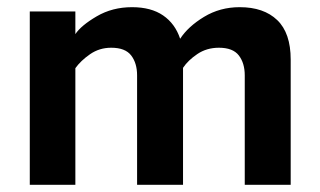

<svg xmlns="http://www.w3.org/2000/svg" viewBox="-20 -515 892 535"><path d="M790 0H662V-305Q662 -339 645.5 -360.5Q629 -382 590 -382Q556 -382 530 -364.5Q504 -347 490 -326V0H362V-305Q362 -339 345.5 -360.5Q329 -382 290 -382Q257 -382 231 -364Q205 -346 190 -325V0H63V-483H190V-420Q206 -444 249.5 -469.5Q293 -495 348 -495Q401 -495 434.5 -472Q468 -449 482 -407Q504 -441 548.5 -468Q593 -495 648 -495Q715 -495 752.5 -459Q790 -423 790 -349Z"/></svg>

Font: UN Bangla
Style: Bold
Weight: 700
Designer: Desinged by Rajon, Unicode developed by Rashed (IMGN)
Version: Version 2.001;March 19, 2023;FontCreator 14.0.0.2901 64-bit